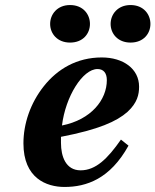

<svg xmlns="http://www.w3.org/2000/svg" viewBox="-20 -730 617 762"><path d="M419 -635C419 -597 447 -561 498 -561C550 -561 577 -597 577 -635C577 -673 550 -710 498 -710C447 -710 419 -673 419 -635ZM179 -635C179 -597 207 -561 258 -561C310 -561 337 -597 337 -635C337 -673 310 -710 258 -710C207 -710 179 -673 179 -635ZM73 -161C73 -23 164 12 236 12C323 12 417 -20 490 -152L460 -176C407 -100 360 -54 300 -54C241 -54 222 -109 222 -163V-187C372 -216 443 -248 486 -286C525 -322 532 -355 532 -386C532 -457 469 -502 384 -502C285 -502 208 -456 154 -388C100 -320 73 -238 73 -161ZM226 -232C240 -347 308 -456 367 -456C391 -456 404 -440 404 -412C404 -334 342 -255 226 -232Z"/></svg>

Font: Heuristica
Style: Bold Italic
Weight: 700
Italic angle: -13°
Version: Version 1.0.1